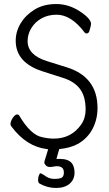

<svg xmlns="http://www.w3.org/2000/svg" viewBox="-20 -728 540 953"><path d="M350 129Q350 163 325.5 184Q301 205 258 205Q215 205 176 183Q169 178 169 165.5Q169 153 173 142.5Q177 132 181 132Q185 133 197 140Q222 160 248.5 160Q275 160 286 154Q297 148 297 128Q297 97 262 97Q262 97 259 97Q256 97 230 101Q215 101 207.5 93Q200 85 200 78.5Q200 72 205 59L219 13L213 12Q111 0 36 -101Q32 -107 32 -112Q32 -126 43.5 -143Q55 -160 65 -160Q72 -160 75 -155Q133 -57 190 -47Q219 -40 247 -40Q334 -40 383 -110Q405 -142 405 -184Q405 -249 377 -286.5Q349 -324 291 -342L188 -375Q58 -418 58 -526Q58 -572 83 -613Q108 -654 152.5 -681Q197 -708 259 -708Q321 -708 376.5 -671.5Q432 -635 432 -609Q432 -606 429.5 -595Q427 -584 423 -572Q419 -562 410 -562Q403 -562 399 -568Q333 -655 261 -655Q219 -655 186.5 -637Q154 -619 135.5 -588.5Q117 -558 117 -524Q117 -455 212 -425L308 -395Q464 -348 464 -192Q464 -136 440 -89.5Q416 -43 369 -15Q329 7 274 12L260 61H281Q350 61 350 129Z"/></svg>

Font: Moon Stars Kai HW Light
Style: Regular
Weight: 300
Designer: GuiWonder
Version: Version 1.101